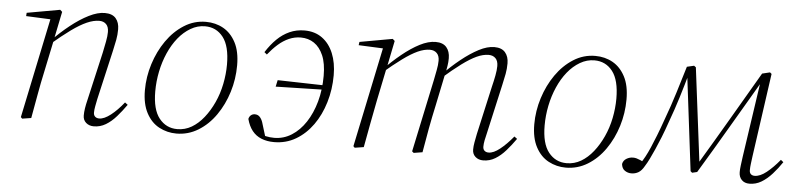

<svg xmlns="http://www.w3.org/2000/svg" viewBox="-36 -634 3383 811"><g transform="rotate(5 1655.0 -228.5)"><path d="M72 6 66 0 156 -431 164 -422 51 -427 52 -441 192 -466 201 -458 177 -341 176 -335 148 -201Q137 -151 128.5 -102.5Q120 -54 110 0ZM376 12Q356 12 343 0.5Q330 -11 330 -30Q330 -44 332.5 -60.5Q335 -77 340 -97L387 -302Q392 -326 396.5 -349.5Q401 -373 401 -390Q401 -412 390 -423Q379 -434 361 -434Q337 -434 308.5 -421.5Q280 -409 244 -383Q208 -357 160 -316L158 -332H162Q199 -370 238 -401Q277 -432 314 -450.5Q351 -469 381 -469Q413 -469 428 -451.5Q443 -434 443 -405Q443 -382 439 -360.5Q435 -339 429 -313L381 -104Q378 -89 375 -73.5Q372 -58 372 -46Q372 -35 378.5 -29Q385 -23 396 -23Q417 -23 444.5 -44.5Q472 -66 499 -100L511 -91Q492 -64 471 -40Q450 -16 426.5 -2Q403 12 376 12Z M726 12Q687 12 653 -6Q619 -24 598.5 -62.5Q578 -101 578 -159Q578 -216 595.5 -271Q613 -326 644 -370.5Q675 -415 717.5 -442Q760 -469 810 -469Q851 -469 884 -450.5Q917 -432 937 -394Q957 -356 957 -297Q957 -239 940 -184Q923 -129 892 -84.5Q861 -40 818.5 -14Q776 12 726 12ZM728 -7Q761 -7 789 -23.5Q817 -40 840 -69Q863 -98 880 -135Q897 -172 905.5 -214Q914 -256 914 -297Q914 -375 885 -412.5Q856 -450 808 -450Q776 -450 747 -433Q718 -416 695 -387.5Q672 -359 655.5 -321.5Q639 -284 630.5 -242Q622 -200 622 -158Q622 -81 651.5 -44Q681 -7 728 -7Z M1140 12Q1110 12 1086.5 2.5Q1063 -7 1047.5 -26.5Q1032 -46 1024 -76Q1026 -86 1033 -92Q1040 -98 1050 -98Q1062 -98 1070 -90Q1078 -82 1083 -68L1102 -6H1086V-17Q1094 -12 1103 -10Q1112 -8 1121 -7Q1130 -6 1139 -6Q1179 -6 1213 -27.5Q1247 -49 1272 -87Q1297 -125 1311 -175.5Q1325 -226 1325 -285Q1325 -338 1310.5 -371.5Q1296 -405 1271.5 -421.5Q1247 -438 1215 -438Q1189 -438 1165 -427.5Q1141 -417 1119.5 -398Q1098 -379 1078 -354L1067 -363Q1088 -396 1112 -419.5Q1136 -443 1165 -456Q1194 -469 1228 -469Q1272 -469 1303 -446.5Q1334 -424 1350.5 -384Q1367 -344 1367 -291Q1367 -231 1350.5 -176Q1334 -121 1304 -79Q1274 -37 1232.5 -12.5Q1191 12 1140 12ZM1127 -222 1133 -250 1339 -245 1337 -227Z M1482 6 1476 0 1566 -431 1574 -422 1461 -427 1463 -441 1602 -466 1611 -458 1588 -345 1587 -342 1558 -201Q1548 -151 1539 -102.5Q1530 -54 1520 0ZM1732 6 1725 0 1790 -307Q1794 -328 1798.5 -350.5Q1803 -373 1803 -391Q1803 -412 1792 -423Q1781 -434 1763 -434Q1739 -434 1711.5 -421.5Q1684 -409 1648.5 -383Q1613 -357 1565 -316L1564 -332H1568Q1605 -370 1643 -401Q1681 -432 1717 -450.5Q1753 -469 1784 -469Q1815 -469 1830 -451.5Q1845 -434 1845 -405Q1845 -388 1842.5 -373.5Q1840 -359 1837 -342L1835 -336L1807 -201Q1796 -151 1787 -102.5Q1778 -54 1769 0ZM2027 12Q2007 12 1994 0.5Q1981 -11 1981 -30Q1981 -44 1984 -60.5Q1987 -77 1991 -97L2037 -302Q2043 -326 2047.5 -349.5Q2052 -373 2052 -390Q2052 -412 2041 -423Q2030 -434 2012 -434Q1988 -434 1961 -421.5Q1934 -409 1899.5 -383.5Q1865 -358 1817 -316L1815 -333H1819Q1856 -371 1894 -401.5Q1932 -432 1967.5 -450.5Q2003 -469 2033 -469Q2064 -469 2079 -451.5Q2094 -434 2094 -405Q2094 -382 2090 -360.5Q2086 -339 2080 -313L2033 -104Q2029 -89 2026 -73.5Q2023 -58 2023 -46Q2023 -35 2029.5 -29Q2036 -23 2047 -23Q2068 -23 2095 -44.5Q2122 -66 2150 -100L2162 -91Q2143 -64 2122 -40Q2101 -16 2077.5 -2Q2054 12 2027 12Z M2377 12Q2338 12 2304 -6Q2270 -24 2249.5 -62.5Q2229 -101 2229 -159Q2229 -216 2246.5 -271Q2264 -326 2295 -370.5Q2326 -415 2368.5 -442Q2411 -469 2461 -469Q2502 -469 2535 -450.5Q2568 -432 2588 -394Q2608 -356 2608 -297Q2608 -239 2591 -184Q2574 -129 2543 -84.5Q2512 -40 2469.5 -14Q2427 12 2377 12ZM2379 -7Q2412 -7 2440 -23.5Q2468 -40 2491 -69Q2514 -98 2531 -135Q2548 -172 2556.5 -214Q2565 -256 2565 -297Q2565 -375 2536 -412.5Q2507 -450 2459 -450Q2427 -450 2398 -433Q2369 -416 2346 -387.5Q2323 -359 2306.5 -321.5Q2290 -284 2281.5 -242Q2273 -200 2273 -158Q2273 -81 2302.5 -44Q2332 -7 2379 -7Z M2655 12Q2640 12 2627.5 3.5Q2615 -5 2613 -24Q2616 -39 2629 -47Q2642 -55 2657 -55Q2665 -55 2672 -53Q2679 -51 2688.5 -47Q2698 -43 2711 -36L2698 -23L2689 -32Q2699 -46 2708.5 -63.5Q2718 -81 2728 -104Q2738 -127 2750 -157.5Q2762 -188 2776 -228Q2798 -287 2816 -345.5Q2834 -404 2850 -457L2880 -464L2888 -458L2940 -42H2925L2932 -53Q2992 -153 3051 -254Q3110 -355 3169 -456L3202 -464L3209 -458L3159 -104Q3157 -88 3155 -73Q3153 -58 3153 -45Q3153 -34 3159 -28.5Q3165 -23 3175 -23Q3198 -23 3225 -44.5Q3252 -66 3280 -100L3291 -91Q3273 -64 3251.5 -40Q3230 -16 3206.5 -2Q3183 12 3156 12Q3135 12 3123 -0.5Q3111 -13 3111 -33Q3111 -45 3113 -61Q3115 -77 3118 -99L3168 -439L3184 -429H3174L3170 -421Q3111 -321 3052 -220Q2993 -119 2932 -18L2911 -13L2904 -19L2853 -435H2863Q2847 -378 2830.5 -324.5Q2814 -271 2795 -220Q2782 -182 2770 -152Q2758 -122 2747.5 -98.5Q2737 -75 2728 -56.5Q2719 -38 2710 -24Q2699 -4 2685.5 4Q2672 12 2655 12Z"/></g></svg>

Font: Source Serif 4 48pt Light
Style: Italic
Weight: 300
Italic angle: -12°
Designer: Frank Grießhammer
Foundry: Adobe Systems Incorporated
Version: Version 4.004;hotconv 1.0.116;makeotfexe 2.5.65601